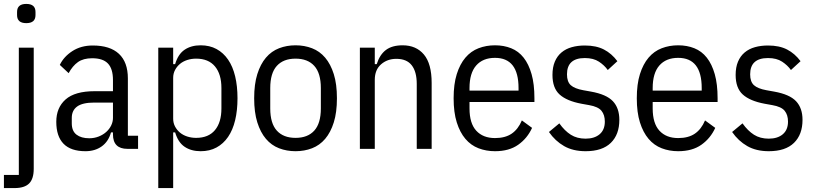

<svg xmlns="http://www.w3.org/2000/svg" viewBox="-20 -759 4160 979"><path d="M76 -516H152V102Q152 153 128.5 176.5Q105 200 54 200H0V133H76ZM114 -641Q67 -641 67 -682V-698Q67 -739 114 -739Q161 -739 161 -698V-682Q161 -641 114 -641Z M630 0Q556 0 556 -74V-84H546Q533 -37 498.5 -12.5Q464 12 416 12Q341 12 304 -26Q267 -64 267 -138Q267 -210 314.5 -252Q362 -294 463 -294H556V-351Q556 -408 530.5 -435Q505 -462 450 -462Q405 -462 377.5 -442.5Q350 -423 330 -386L285 -428Q305 -470 349 -498.5Q393 -527 453 -527Q541 -527 586.5 -484.5Q632 -442 632 -359V-67H684V0ZM435 -54Q461 -54 483.5 -63Q506 -72 522 -86.5Q538 -101 547 -119.5Q556 -138 556 -158V-236H461Q401 -236 373.5 -216Q346 -196 346 -158V-130Q346 -91 370 -72.5Q394 -54 435 -54Z M787 -516H863V-432H873Q888 -483 921.5 -505.5Q955 -528 1003 -528Q1049 -528 1084 -509Q1119 -490 1143 -455Q1167 -420 1179 -370Q1191 -320 1191 -258Q1191 -196 1179 -146Q1167 -96 1143 -61Q1119 -26 1084 -7Q1049 12 1003 12Q955 12 921.5 -10.5Q888 -33 873 -84H863V200H787ZM980 -56Q1043 -56 1076 -95.5Q1109 -135 1109 -206V-310Q1109 -381 1076 -420.5Q1043 -460 980 -460Q956 -460 934.5 -453Q913 -446 897.5 -433Q882 -420 872.5 -402Q863 -384 863 -362V-154Q863 -132 872.5 -114Q882 -96 897.5 -83Q913 -70 934.5 -63Q956 -56 980 -56Z M1487 12Q1442 12 1403 -3Q1364 -18 1336 -51Q1308 -84 1292 -135Q1276 -186 1276 -258Q1276 -330 1292 -381Q1308 -432 1336 -465Q1364 -498 1403 -513Q1442 -528 1487 -528Q1532 -528 1571 -513Q1610 -498 1638 -465Q1666 -432 1682 -381Q1698 -330 1698 -258Q1698 -186 1682 -135Q1666 -84 1638 -51Q1610 -18 1571 -3Q1532 12 1487 12ZM1487 -56Q1549 -56 1582.5 -93Q1616 -130 1616 -206V-310Q1616 -386 1582.5 -423Q1549 -460 1487 -460Q1425 -460 1391.5 -423Q1358 -386 1358 -310V-206Q1358 -130 1391.5 -93Q1425 -56 1487 -56Z M1815 0V-516H1891V-432H1901Q1916 -480 1947.5 -504Q1979 -528 2033 -528Q2102 -528 2141.5 -481Q2181 -434 2181 -336V0H2105V-331Q2105 -393 2079.5 -426Q2054 -459 2001 -459Q1955 -459 1923 -431Q1891 -403 1891 -352V0Z M2504 12Q2459 12 2420 -3Q2381 -18 2353 -51Q2325 -84 2309 -135Q2293 -186 2293 -258Q2293 -330 2309 -381Q2325 -432 2353 -465Q2381 -498 2420 -513Q2459 -528 2504 -528Q2549 -528 2586.5 -513Q2624 -498 2650 -465Q2676 -432 2690.5 -381Q2705 -330 2705 -258V-239H2374V-206Q2374 -130 2408.5 -92.5Q2443 -55 2504 -55Q2556 -55 2589 -77.5Q2622 -100 2641 -145L2693 -107Q2669 -54 2622.5 -21Q2576 12 2504 12ZM2504 -464Q2442 -464 2408 -425Q2374 -386 2374 -310V-297H2624V-310Q2624 -464 2504 -464Z M2966 12Q2902 12 2856.5 -14Q2811 -40 2779 -86L2832 -130Q2859 -92 2890.5 -72Q2922 -52 2966 -52Q3011 -52 3037.5 -74.5Q3064 -97 3064 -139Q3064 -173 3047 -194Q3030 -215 2984 -223L2945 -230Q2870 -244 2833.5 -277Q2797 -310 2797 -377Q2797 -416 2809 -444.5Q2821 -473 2843 -491.5Q2865 -510 2895.5 -518.5Q2926 -527 2962 -527Q3020 -527 3059.5 -506.5Q3099 -486 3128 -447L3079 -402Q3062 -426 3034 -444.5Q3006 -463 2962 -463Q2871 -463 2871 -380Q2871 -342 2890.5 -324.5Q2910 -307 2954 -299L2993 -292Q3072 -278 3105 -243Q3138 -208 3138 -148Q3138 -73 3094.5 -30.5Q3051 12 2966 12Z M3438 12Q3393 12 3354 -3Q3315 -18 3287 -51Q3259 -84 3243 -135Q3227 -186 3227 -258Q3227 -330 3243 -381Q3259 -432 3287 -465Q3315 -498 3354 -513Q3393 -528 3438 -528Q3483 -528 3520.5 -513Q3558 -498 3584 -465Q3610 -432 3624.5 -381Q3639 -330 3639 -258V-239H3308V-206Q3308 -130 3342.5 -92.5Q3377 -55 3438 -55Q3490 -55 3523 -77.5Q3556 -100 3575 -145L3627 -107Q3603 -54 3556.5 -21Q3510 12 3438 12ZM3438 -464Q3376 -464 3342 -425Q3308 -386 3308 -310V-297H3558V-310Q3558 -464 3438 -464Z M3900 12Q3836 12 3790.5 -14Q3745 -40 3713 -86L3766 -130Q3793 -92 3824.5 -72Q3856 -52 3900 -52Q3945 -52 3971.5 -74.5Q3998 -97 3998 -139Q3998 -173 3981 -194Q3964 -215 3918 -223L3879 -230Q3804 -244 3767.5 -277Q3731 -310 3731 -377Q3731 -416 3743 -444.5Q3755 -473 3777 -491.5Q3799 -510 3829.5 -518.5Q3860 -527 3896 -527Q3954 -527 3993.5 -506.5Q4033 -486 4062 -447L4013 -402Q3996 -426 3968 -444.5Q3940 -463 3896 -463Q3805 -463 3805 -380Q3805 -342 3824.5 -324.5Q3844 -307 3888 -299L3927 -292Q4006 -278 4039 -243Q4072 -208 4072 -148Q4072 -73 4028.5 -30.5Q3985 12 3900 12Z"/></svg>

Font: IBM Plex Sans Condensed
Style: Regular
Weight: 400
Width: 3
Designer: Mike Abbink, Paul van der Laan, Pieter van Rosmalen
Foundry: Bold Monday
Version: Version 1.1